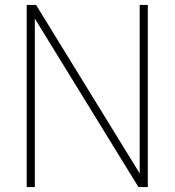

<svg xmlns="http://www.w3.org/2000/svg" viewBox="-20 -760 709 780"><path d="M88.5 0V-740H126.5L547.5 -55.5V-740H580.5V0H542.5L121.5 -684.5V0Z"/></svg>

Font: Encode Sans Semi Condensed Thin
Style: Regular
Weight: 100
Width: 4
Designer: Multiple Designers
Foundry: Impallari Type
Version: Version 3.000; ttfautohint (v1.8.3) -l 8 -r 50 -G 200 -x 14 